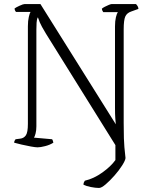

<svg xmlns="http://www.w3.org/2000/svg" viewBox="-20 -729 747 950"><path d="M470 201Q453 201 430 196.5Q407 192 393 185Q393 178 395.5 172.5Q398 167 400 165Q444 155 486.5 124.5Q529 94 551 63V-11L207 -563Q184 -601 177 -618Q170 -635 168 -642H166Q162 -632 161 -616.5Q160 -601 160 -582V-104Q160 -84 156 -68.5Q152 -53 148 -48L238 -40Q240 -37 241.5 -33Q243 -29 244 -23Q227 -12 203.5 -6Q180 0 166 0Q156 0 133.5 -4Q111 -8 87.5 -13.5Q64 -19 50 -23Q50 -28 52.5 -33Q55 -38 57 -40L80 -43Q98 -45 108 -59.5Q118 -74 118 -116V-599Q118 -626 122.5 -645Q127 -664 131 -670H59Q57 -673 55 -676Q53 -679 52 -687Q58 -692 76.5 -700.5Q95 -709 102 -709H180L553 -114Q552 -124 550.5 -143Q549 -162 549 -196V-598Q549 -625 553.5 -643.5Q558 -662 563 -669H491Q489 -672 487 -675.5Q485 -679 484 -686Q488 -690 498.5 -695.5Q509 -701 519 -705Q529 -709 533 -709H653Q656 -705 660 -700Q664 -695 665 -685L629 -672Q608 -665 600 -647.5Q592 -630 592 -583V-121Q592 -84 593 -45Q594 -6 601 53Q600 65 584.5 89.5Q569 114 546.5 139.5Q524 165 503 183Q482 201 470 201Z"/></svg>

Font: Texturina 72pt Thin
Style: Regular
Weight: 100
Designer: Guillermo Torres Carreño
Foundry: Omnibus-Type
Version: Version 1.002; ttfautohint (v1.8.3)